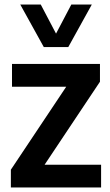

<svg xmlns="http://www.w3.org/2000/svg" viewBox="-20 -828 488 848"><path d="M28 0V-78.5L272.5 -445H33V-545.5H421.5V-467L177 -100.5H426.5V0ZM173.5 -620 69.5 -808H160L227.5 -679.5L295 -808H385.5L281.5 -620Z"/></svg>

Font: Encode Sans SemiCondensed SemiCondensed SemiBold
Style: Regular
Weight: 600
Width: 4
Designer: Multiple Designers
Foundry: Impallari Type
Version: Version 3.000; ttfautohint (v1.8.3) -l 8 -r 50 -G 200 -x 14 